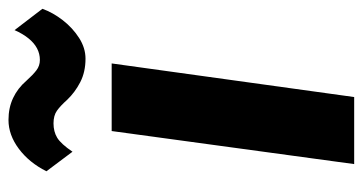

<svg xmlns="http://www.w3.org/2000/svg" viewBox="-216 -618 834 441"><g transform="rotate(-90 200.5 -397.0)"><path d="M198.6 0H44.6L120.5 -557H275.8ZM286.8 -617.1Q256.3 -617.1 232.9 -629.1Q209.5 -641.2 192.3 -659.2Q178.3 -674.9 167.1 -682.8Q156 -690.6 138.2 -690.6Q119.1 -690.6 105.1 -682.1Q91.1 -673.6 73 -647L28.1 -706.9Q48 -746.5 79.7 -770.2Q111.5 -794 146 -794Q174 -794 196.4 -783.4Q218.8 -772.9 236.1 -752.8Q249.6 -737.8 260 -729.9Q270.4 -721.9 283.8 -721.9Q298.1 -721.9 310.5 -728.5Q322.9 -735.1 333.3 -748Q343.8 -760.8 352.3 -780.1L401.3 -716.1Q392.6 -691.9 375 -669.2Q357.3 -646.5 334.3 -631.8Q311.3 -617.1 286.8 -617.1Z"/></g></svg>

Font: Merriweather Sans Variable Regular
Style: Italic
Weight: 300
Italic angle: -8°
Designer: Eben Sorkin
Foundry: Eben Sorkin
Version: Version 2.001